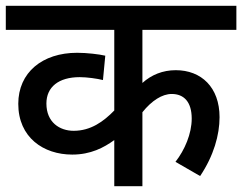

<svg xmlns="http://www.w3.org/2000/svg" viewBox="-20 -642 835 662"><path d="M795 -539V-622H0V-539H374V-261C337 -223 293 -191 234 -191C186 -191 140 -220 140 -285C140 -342 182 -376 255 -376C280 -376 315 -371 335 -366L343 -450C322 -455 279 -460 246 -460C126 -460 43 -392 43 -284C43 -168 130 -109 229 -109C293 -109 338 -133 374 -159V0H471V-255C503 -295 539 -318 572 -318C614 -318 641 -291 641 -233C641 -181 617 -125 585 -84L670 -35C717 -105 737 -177 737 -238C737 -341 674 -400 586 -400C541 -400 502 -384 471 -356V-539Z"/></svg>

Font: Noto Sans Devanagari UI Medium
Style: Regular
Weight: 500
Designer: Jelle Bosma - Monotype Design Team
Foundry: Monotype Imaging Inc.
Version: Version 2.004